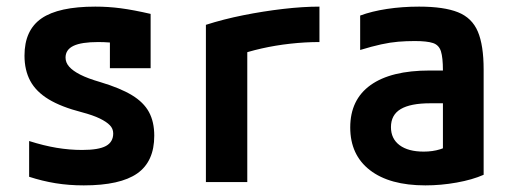

<svg xmlns="http://www.w3.org/2000/svg" viewBox="-20 -550 1540 580"><path d="M233 10Q188 10 148 3.5Q108 -3 68 -16V-124Q112 -110 151 -103.5Q190 -97 228 -97Q278 -97 300 -109Q322 -121 322 -147Q322 -161 312 -171.5Q302 -182 281.5 -192Q261 -202 227 -211Q165 -227 127 -250Q89 -273 71.5 -305.5Q54 -338 54 -382Q54 -459 105.5 -494.5Q157 -530 268 -530Q307 -530 345 -525Q383 -520 435 -508V-344H312V-484L365 -416Q333 -420 313.5 -421.5Q294 -423 277 -423Q226 -423 202 -411.5Q178 -400 178 -376Q178 -361 189 -348.5Q200 -336 222.5 -324.5Q245 -313 283 -302Q343 -284 378.5 -262.5Q414 -241 430 -211.5Q446 -182 446 -140Q446 -62 394.5 -26Q343 10 233 10Z M602 -475Q655 -492 715 -504Q775 -516 835 -523Q895 -530 945 -530V-423Q902 -423 857 -418Q812 -413 770 -403.5Q728 -394 696 -382L727 -440V0H602Z M1265 10Q1157 10 1097.5 -36Q1038 -82 1038 -165Q1038 -249 1099.5 -293Q1161 -337 1278 -337H1379V-238H1280Q1220 -238 1190.5 -220.5Q1161 -203 1161 -166Q1161 -131 1187 -111.5Q1213 -92 1260 -92Q1287 -92 1309.5 -99Q1332 -106 1350 -119L1318 -53V-337Q1318 -376 1312 -395Q1306 -414 1288 -420Q1270 -426 1233 -426Q1207 -426 1183 -424Q1159 -422 1131.5 -416Q1104 -410 1068 -399V-503Q1103 -516 1149 -523Q1195 -530 1246 -530Q1321 -530 1363.5 -513Q1406 -496 1423.5 -454.5Q1441 -413 1441 -340V-22Q1407 -7 1359.5 1.5Q1312 10 1265 10Z"/></svg>

Font: M PLUS Code Latin SemiBold
Style: Regular
Weight: 600
Designer: Coji Morishita
Foundry: UNDERFOREST DESIGN
Version: Version 1.002; ttfautohint (v1.8.3)